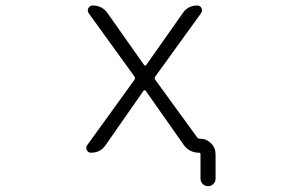

<svg xmlns="http://www.w3.org/2000/svg" viewBox="-20 -546 1040 684"><path d="M499 -222.7Q498 -224.6 495.1 -224.6Q492.2 -224.6 491.2 -222.7L356.4 -29.3Q337.9 -2 304.7 -2Q293.9 -2 290 -10.7Q287.1 -15.6 287.1 -19.5Q287.1 -24.4 291 -29.3L459 -261.7Q462.9 -267.6 459 -273.4L295.9 -499Q290 -507.8 294.9 -517.1Q299.8 -526.4 310.5 -526.4Q343.8 -526.4 363.3 -499L493.2 -314.5Q494.1 -312.5 497.1 -312.5Q500 -312.5 501 -314.5L630.9 -499Q649.4 -526.4 682.6 -526.4Q693.4 -526.4 697.8 -517.1Q702.1 -507.8 696.3 -499L533.2 -273.4Q529.3 -267.6 533.2 -261.7L681.6 -57.6Q685.5 -51.8 692.4 -51.8Q715.8 -51.8 731.9 -35.6Q748 -19.5 748 3.9V89.8Q748 101.6 740.2 109.4Q732.4 117.2 721.2 117.2Q710 117.2 702.1 109.4Q694.3 101.6 694.3 89.8V2.9Q694.3 -2 689.5 -2Q653.3 -2 632.8 -32.2Z"/></svg>

Font: Rounded-X Mgen+ 2m light
Style: Regular
Weight: 200
Designer: [Source Han Sans]
Ryoko NISHIZUKA  (kana & ideographs); Paul D. Hunt (Latin, Greek & Cyrillic); Wenlong ZHANG  (bopomofo
Version: Version 1.059.20150602